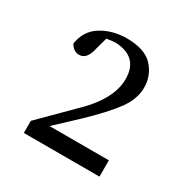

<svg xmlns="http://www.w3.org/2000/svg" viewBox="-111 -1002 617 633"><g transform="rotate(30 197.5 -685.0)"><path d="M121 -527H347V-465H59V-511L168 -620Q261 -707 261 -786Q261 -869 175 -874Q159 -874 139 -870L127 -826Q117 -779 88 -779Q66 -779 53 -802Q61 -854 102.5 -879.5Q144 -905 198 -905Q267 -905 297.5 -871.5Q328 -838 328 -792Q328 -749 297 -706.5Q266 -664 199 -600Z"/></g></svg>

Font: Han-Nom Khai
Style: Regular
Weight: 400
Version: Version 1.200;June 22, 2023;FontCreator 14.0.0.2814 64-bit